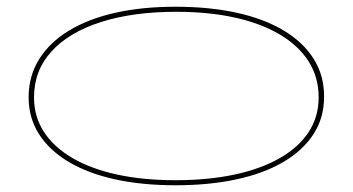

<svg xmlns="http://www.w3.org/2000/svg" viewBox="-20 -535 1047 570"><path d="M501 -515Q602 -515 683.5 -497Q765 -479 823 -444Q881 -409 912 -359Q943 -309 942 -246Q942 -185 910.5 -136.5Q879 -88 821 -54Q763 -20 682 -2.5Q601 15 501 15Q402 15 322 -2.5Q242 -20 184.5 -54Q127 -88 96 -136.5Q65 -185 65 -246Q65 -309 96 -359Q127 -409 184.5 -444Q242 -479 322 -497Q402 -515 501 -515ZM503 -500Q376 -500 281 -470Q186 -440 133.5 -383Q81 -326 81 -246Q81 -188 111 -142.5Q141 -97 196.5 -65Q252 -33 329 -16.5Q406 0 501 0Q597 0 675 -16.5Q753 -33 809.5 -65Q866 -97 896 -142.5Q926 -188 926 -246Q926 -306 896 -353Q866 -400 810 -433Q754 -466 676.5 -483Q599 -500 503 -500Z"/></svg>

Font: Kalnia Expanded Thin
Style: Regular
Weight: 250
Width: 7
Designer: Frida Medrano
Foundry: Frida Medrano
Version: Version 1.105